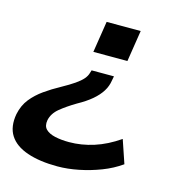

<svg xmlns="http://www.w3.org/2000/svg" viewBox="-137 -591 806 871"><g transform="rotate(15 266.5 -155.5)"><path d="M210 190Q127 190 68.5 170Q10 150 -15.5 110Q-41 70 -30 9Q-21 -34 3 -64Q27 -94 61 -118Q95 -142 132 -162Q170 -183 193 -199Q216 -215 228 -229Q240 -243 244 -258L248 -271H353L349 -250Q345 -223 330 -199Q315 -175 288.5 -152.5Q262 -130 222 -108Q180 -83 150 -58.5Q120 -34 113 -1Q108 27 123 42Q138 57 167 63.5Q196 70 233 70Q291 70 349 51.5Q407 33 465 -7L502 102Q461 131 411.5 150Q362 169 310 179.5Q258 190 210 190ZM234 -354 257 -501H417L394 -354Z"/></g></svg>

Font: Nunito Sans 7pt SemiExpanded
Style: Bold Italic
Weight: 700
Width: 6
Italic angle: -9°
Designer: Vernon Adams
Foundry: Vernon Adams
Version: Version 3.101;gftools[0.9.27]